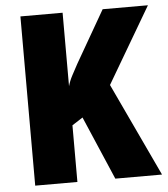

<svg xmlns="http://www.w3.org/2000/svg" viewBox="-52 -761 705 807"><g transform="rotate(-5 301.0 -357.0)"><path d="M599 0H402L287 -268L242 -239V0H64V-714H242V-404Q248 -426 260 -448.5Q272 -471 285 -495L411 -714H602L414 -394Z"/></g></svg>

Font: Noto Sans Ethiopic Condensed Black
Style: Regular
Weight: 900
Width: 3
Designer: Monotype Design Team
Foundry: Monotype Imaging Inc.
Version: Version 2.102; ttfautohint (v1.8.4.7-5d5b)